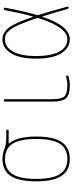

<svg xmlns="http://www.w3.org/2000/svg" viewBox="460 -1030 580 1540"><g transform="rotate(-90 750.0 -260.0)"><path d="M366.7 -449.7Q328.1 -509.8 245.1 -509.8Q162.1 -509.8 123.5 -449.7Q85 -389.6 85 -259.8Q85 -129.9 123.5 -69.8Q162.1 -9.8 245.1 -9.8Q328.1 -9.8 366.7 -69.8Q405.3 -129.9 405.3 -259.8Q405.3 -389.6 366.7 -449.7ZM245.1 -530.3Q284.2 -530.3 323.2 -515.1Q362.3 -500 400.4 -500H469.7Q479.5 -500 480 -490.2Q480.5 -480.5 469.7 -480.5H370.1Q369.1 -480.5 369.1 -479Q369.1 -477.5 369.6 -477.5Q370.1 -477.5 370.1 -476.6Q424.8 -411.1 424.8 -259.8Q424.8 -122.1 380.9 -56.2Q336.9 9.8 245.1 9.8Q153.3 9.8 109.4 -56.2Q65.4 -122.1 65.4 -260.3Q65.4 -398.4 109.4 -464.4Q153.3 -530.3 245.1 -530.3Z M835 9.8Q759.8 9.8 732.4 -20Q705.1 -49.8 705.1 -129.9V-509.8Q705.1 -519.5 714.8 -519.5Q724.6 -519.5 724.6 -509.8V-129.9Q724.6 -57.6 746.6 -33.7Q768.6 -9.8 835 -9.8Q870.1 -9.8 905.3 -19.5Q909.2 -20.5 912.1 -18.6Q915 -16.6 915 -12.7Q915 -2.9 906.2 0Q869.1 9.8 835 9.8Z M1205.1 -509.8Q1140.6 -509.8 1105.5 -443.8Q1070.3 -377.9 1070.3 -259.8Q1070.3 -141.6 1105.5 -75.7Q1140.6 -9.8 1205.1 -9.8Q1301.8 -9.8 1375 -242.2Q1376 -248 1375 -252.9Q1346.7 -338.9 1323.2 -392.6Q1299.8 -446.3 1279.3 -470.7Q1258.8 -495.1 1243.2 -502.4Q1227.5 -509.8 1205.1 -509.8ZM1205.1 9.8Q1135.7 9.8 1092.8 -58.1Q1049.8 -126 1049.8 -259.8Q1049.8 -391.6 1092.3 -460.9Q1134.8 -530.3 1205.1 -530.3Q1256.8 -530.3 1295.9 -481.9Q1335 -433.6 1384.8 -286.1Q1384.8 -285.2 1386.2 -285.2Q1387.7 -285.2 1387.7 -286.1Q1412.1 -371.1 1438.5 -508.8Q1440.4 -519.5 1450.2 -519.5Q1460 -519.5 1458 -509.8Q1431.6 -365.2 1399.4 -252.9Q1397.5 -248 1399.4 -243.2Q1424.8 -163.1 1466.8 -8.8Q1468.8 0 1460 0Q1450.2 0 1447.3 -9.8Q1428.7 -80.1 1388.7 -209Q1387.7 -210.9 1385.7 -210.9Q1312.5 9.8 1205.1 9.8Z"/></g></svg>

Font: Rounded-L Mgen+ 2m thin
Style: Regular
Weight: 100
Designer: [Source Han Sans]
Ryoko NISHIZUKA  (kana & ideographs); Paul D. Hunt (Latin, Greek & Cyrillic); Wenlong ZHANG  (bopomofo
Version: Version 1.059.20150602